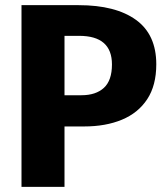

<svg xmlns="http://www.w3.org/2000/svg" viewBox="-20 -731 655 751"><path d="M591.3 -479.5Q591.3 -396.9 555.9 -343.1Q520.5 -289.2 456.9 -262.8Q393.3 -236.4 309.2 -236.4H232.3V0H64.1V-710.8H287.7Q432.3 -710.8 511.8 -653.3Q591.3 -595.9 591.3 -479.5ZM417.9 -479Q417.9 -590.8 289.7 -590.8H232.3V-358.5H298.5Q354.9 -358.5 386.4 -387.4Q417.9 -416.4 417.9 -479Z"/></svg>

Font: FiraCode Nerd Font
Style: Bold
Weight: 700
Designer: Carrois Corporate, Edenspiekermann AG, Nikita Prokopov
Foundry: Carrois Corporate, Edenspiekermann AG, Nikita Prokopov
Version: Version 6.002;Nerd Fonts 2.1.0